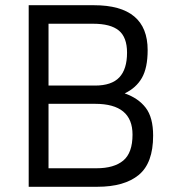

<svg xmlns="http://www.w3.org/2000/svg" viewBox="-20 -716 658 736"><path d="M90 -696H340Q546 -696 546 -524Q546 -456 524 -417.5Q502 -379 458 -358Q510 -340 538.5 -303Q567 -266 567 -196Q567 -91 512 -45.5Q457 0 353 0H90ZM345 -318H166V-71H350Q417 -71 452.5 -100.5Q488 -130 488 -200Q488 -318 345 -318ZM337 -625H166V-388H344Q408 -388 437.5 -419.5Q467 -451 467 -514Q467 -573 435.5 -599Q404 -625 337 -625Z"/></svg>

Font: TypoPRO Titillium Text
Style: 400 wt
Weight: 400
Designer: Accademia di Belle Arti di Urbino and others
Foundry: Accademia di Belle Arti di Urbino and others.
Version: Version 25.000